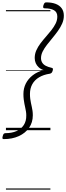

<svg xmlns="http://www.w3.org/2000/svg" viewBox="-50 -1095 557 1615"><path d="M-17 75Q-29 75 -29.5 67Q-30 59 -27 50Q-24 36 -18.5 30.5Q-13 25 -3 25Q49 25 88 8Q127 -9 149.5 -42.5Q172 -76 171 -125Q171 -141 168.5 -156.5Q166 -172 162.5 -188Q159 -204 155.5 -221.5Q152 -239 149.5 -259.5Q147 -280 147 -304Q147 -352 167 -392Q187 -432 225.5 -462Q264 -492 318 -505Q293 -513 276 -528.5Q259 -544 250.5 -564Q242 -584 242 -607Q242 -641 255.5 -671.5Q269 -702 291 -731Q313 -760 337 -787Q361 -814 382.5 -841.5Q404 -869 418 -897Q432 -925 432 -956Q432 -993 404 -1009Q376 -1025 326 -1025Q315 -1025 313.5 -1032.5Q312 -1040 315 -1050Q320 -1064 324.5 -1069.5Q329 -1075 339 -1075Q385 -1075 418 -1062.5Q451 -1050 469 -1025Q487 -1000 487 -963Q487 -929 473 -897Q459 -865 437 -834.5Q415 -804 391 -775Q367 -746 345 -718Q323 -690 309 -662Q295 -634 295 -606Q295 -585 305 -568.5Q315 -552 335 -541.5Q355 -531 383 -525Q392 -523 394.5 -518.5Q397 -514 393 -500Q389 -487 383.5 -482Q378 -477 369 -475Q316 -467 278.5 -444.5Q241 -422 221.5 -386.5Q202 -351 202 -305Q202 -282 204.5 -263.5Q207 -245 210.5 -228.5Q214 -212 217.5 -196Q221 -180 223.5 -163Q226 -146 226 -125Q226 -65 194.5 -20Q163 25 108 50Q53 75 -17 75ZM0 490H374V500H0ZM0 -20H374V0H0ZM0 -505H374V-500H0ZM0 -1010H374V-1000H0Z"/></svg>

Font: Playwrite BE VLG Guides
Style: Regular
Weight: 400
Designer: Veronika Burian, José Scaglione
Foundry: TypeTogether
Version: Version 1.003